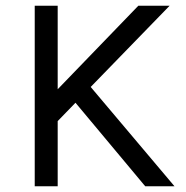

<svg xmlns="http://www.w3.org/2000/svg" viewBox="-20 -649 649 669"><path d="M101 0V-629H181V-338L462 -629H571L296 -346L588 0H486L243 -291L181 -227V0Z"/></svg>

Font: Karmilla
Style: Regular
Weight: 400
Designer: Jonathan Pinhorn
Version: Version 1.000